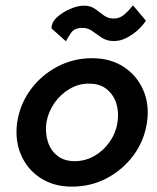

<svg xmlns="http://www.w3.org/2000/svg" viewBox="-20 -687 587 716"><path d="M44 -230Q35 -165 58 -110.5Q81 -56 130.5 -23.5Q180 9 248 9Q319 9 378.5 -22.5Q438 -54 478 -108Q518 -162 528 -230Q538 -296 514.5 -350.5Q491 -405 441.5 -437.5Q392 -470 323 -470Q254 -470 194 -438.5Q134 -407 94 -352.5Q54 -298 44 -230ZM153 -230Q160 -270 183 -303Q206 -336 240.5 -356Q275 -376 314 -375Q353 -375 378.5 -354Q404 -333 414 -300.5Q424 -268 418 -230Q412 -191 389 -158Q366 -125 332 -105.5Q298 -86 258 -86Q219 -86 193.5 -106.5Q168 -127 158 -160Q148 -193 153 -230ZM172 -581 226 -533Q233 -547 245 -564.5Q257 -582 284 -583Q306 -584 323 -572Q340 -560 358 -547.5Q376 -535 400 -534Q427 -533 450.5 -545Q474 -557 493.5 -574.5Q513 -592 524 -610L476 -667Q461 -648 444.5 -633.5Q428 -619 408 -618Q384 -617 368 -629Q352 -641 335 -653.5Q318 -666 292 -666Q271 -666 242.5 -654Q214 -642 193 -623Q172 -604 172 -581Z"/></svg>

Font: Jost Medium
Style: Italic
Weight: 500
Italic angle: -5°
Version: Version 3.710